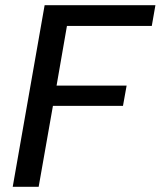

<svg xmlns="http://www.w3.org/2000/svg" viewBox="-20 -720 619 740"><path d="M29 0 152 -700H579L565 -620H238L198 -390H468L454 -312H184L129 0Z"/></svg>

Font: DM Sans Medium
Style: Italic
Weight: 500
Italic angle: -10°
Designer: Colophon Foundry, Jonny Pinhorn
Foundry: Colophon Foundry
Version: Version 4.004;gftools[0.9.30]